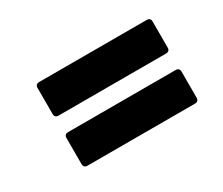

<svg xmlns="http://www.w3.org/2000/svg" viewBox="-65 -604 702 604"><g transform="rotate(-30 286.0 -302.0)"><path d="M111 -332Q97 -332 97 -346V-440Q97 -454 111 -454H501Q515 -454 515 -440V-346Q515 -332 501 -332ZM111 -150Q97 -150 97 -164V-258Q97 -272 111 -272H501Q515 -272 515 -258V-164Q515 -150 501 -150Z"/></g></svg>

Font: Sofia Sans Semi Condensed Black
Style: Italic
Weight: 900
Italic angle: -9°
Version: Version 4.100